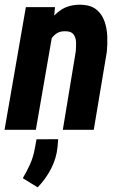

<svg xmlns="http://www.w3.org/2000/svg" viewBox="-25 -559 523 827"><path d="M200.2 -408.2 129.4 0H-5.4L86.4 -528.3H211.9ZM158.7 -282.2 127.9 -280.3Q131.3 -322.3 143.6 -367.9Q155.8 -413.6 179 -453.1Q202.1 -492.7 237.8 -516.4Q273.4 -540 325.2 -538.6Q366.2 -537.1 389.9 -518.1Q413.6 -499 424.6 -468.5Q435.5 -438 437 -403.6Q438.5 -369.1 435.1 -335.9L378.9 0H245.6L301.3 -337.4Q303.2 -357.4 302.5 -377.2Q301.8 -397 292 -410.6Q282.2 -424.3 257.3 -424.3Q231 -425.8 213.4 -411.1Q195.8 -396.5 184.8 -373.8Q173.8 -351.1 167.7 -326.7Q161.6 -302.2 158.7 -282.2ZM225.6 40.5 222.7 75.2Q217.8 124 194.6 168.5Q171.4 212.9 137.2 248L73.2 208.5Q91.3 178.2 104.7 147.9Q118.2 117.7 124.5 83L132.3 41Z"/></svg>

Font: Roboto Condensed
Style: Bold Italic
Weight: 700
Italic angle: -12°
Designer: Christian Robertson
Foundry: Google
Version: Version 3.0